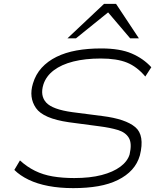

<svg xmlns="http://www.w3.org/2000/svg" viewBox="-20 -963 827 991"><path d="M358 8Q288 8 230 -3Q172 -14 127.5 -35.5Q83 -57 54 -86L83 -135Q119 -102 160.5 -81.5Q202 -61 252 -52.5Q302 -44 363 -44Q445 -44 504.5 -59.5Q564 -75 601 -102.5Q638 -130 649 -166Q662 -223 645 -251.5Q628 -280 588.5 -292Q549 -304 494 -311L336 -332Q203 -351 165.5 -405.5Q128 -460 150 -532Q164 -579 195 -613Q226 -647 271.5 -669.5Q317 -692 375 -702.5Q433 -713 502 -713Q599 -713 659.5 -687Q720 -661 761 -616L730 -568Q687 -619 635 -640Q583 -661 500 -661Q420 -661 358.5 -645.5Q297 -630 257.5 -600Q218 -570 204 -527Q186 -469 218.5 -433.5Q251 -398 354 -384L509 -364Q628 -349 678 -307Q728 -265 702 -161Q690 -119 661.5 -87.5Q633 -56 588.5 -34Q544 -12 486.5 -2Q429 8 358 8ZM328 -765 517 -943H579L697 -765H652L538 -899L372 -765Z"/></svg>

Font: Nunito Sans 7pt Expanded ExtraLight
Style: Italic
Weight: 250
Width: 7
Italic angle: -9°
Designer: Vernon Adams
Foundry: Vernon Adams
Version: Version 3.101;gftools[0.9.27]